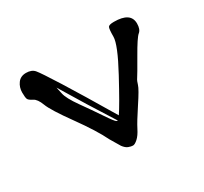

<svg xmlns="http://www.w3.org/2000/svg" viewBox="-94 -544 716 673"><g transform="rotate(-30 264.0 -207.5)"><path d="M140.1 -313C181.8 -243.3 224.8 -174 269 -105C268.7 -105 266.8 -105.6 263.4 -106.7C260 -107.8 250.1 -120.7 233.6 -145.3C217.2 -169.8 199.2 -195.8 179.7 -223.1C160.2 -250.5 148.8 -271.7 145.8 -286.9C142.7 -302 140.8 -310.7 140.1 -313ZM429.7 -412.1C416.3 -412.1 408.4 -409.9 406 -405.5C403.6 -401.1 402.3 -388.5 402.3 -367.7C402.3 -346.8 385.3 -304.9 351.1 -241.7C316.9 -178.5 293.5 -137.9 280.8 -119.6C230.6 -203.9 191.1 -269.1 162.1 -315.2C133.1 -361.2 114.8 -388.8 107.2 -397.7C99.5 -406.7 88.2 -411.1 73.2 -411.1C58.3 -411.1 46.9 -405.8 39.1 -395C31.2 -384.3 27.3 -371.9 27.3 -357.9C27.3 -343.9 28.4 -334.8 30.5 -330.6C32.6 -326.3 38.5 -321.9 48.1 -317.1C57.7 -312.4 65.8 -301 72.5 -283C79.2 -264.9 100 -231.6 135 -183.1C170 -134.6 195 -94.7 210 -63.5L233.9 -23.4C240.1 -15 246.6 -9.4 253.4 -6.8C260.3 -4.2 266.2 -2.9 271.2 -2.9C276.3 -2.9 282.8 -6.5 290.8 -13.7C298.7 -20.8 306.4 -31.7 313.7 -46.4C321 -61 335.3 -84.3 356.4 -116.2C377.6 -148.1 389.5 -168.8 392.1 -178.2C394.7 -187.7 398 -195.3 402.1 -201.2C406.2 -207 419 -228.9 440.7 -266.8C462.3 -304.8 477.1 -327 485.1 -333.5C493.1 -340 497.1 -351.1 497.1 -366.7C497.1 -397 474.6 -412.1 429.7 -412.1Z"/></g></svg>

Font: Drukaatie burti
Style: Regular
Weight: 400
Version: Version 0.14.4